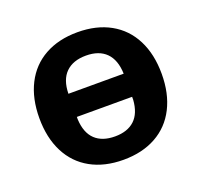

<svg xmlns="http://www.w3.org/2000/svg" viewBox="-100 -640 800 764"><g transform="rotate(-20 300.0 -258.0)"><path d="M41 -258Q41 -341 72 -402Q103 -463 161.5 -495.5Q220 -528 300 -528Q380 -528 438.5 -495.5Q497 -463 528 -402Q559 -341 559 -258Q559 -175 528 -114Q497 -53 438.5 -20.5Q380 12 300 12Q220 12 161.5 -20.5Q103 -53 72 -114Q41 -175 41 -258ZM417 -199V-212H183V-201Q186 -144 216 -115.5Q246 -87 300 -87Q353 -87 383 -115Q413 -143 417 -199ZM183 -310H417Q415 -369 385 -399Q355 -429 300 -429Q245 -429 214.5 -399Q184 -369 183 -310Z"/></g></svg>

Font: iA Writer Mono V
Style: Regular
Weight: 400
Designer: Mike Abbink, Paul van der Laan, Pieter van Rosmalen
Foundry: Bold Monday
Version: Version 2.000